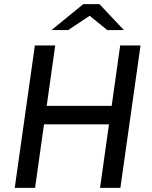

<svg xmlns="http://www.w3.org/2000/svg" viewBox="-20 -905 733 925"><path d="M205 -395H518L559 -686H657L560 0H462L505 -306H192L149 0H51L148 -686H246ZM412 -829 308 -760H228L381 -885H459L577 -760H497Z"/></svg>

Font: Chivo
Style: Italic
Weight: 400
Italic angle: -8.05°
Designer: Hector Gatti
Foundry: Omnibus-Type
Version: Version 1.007